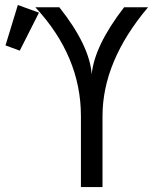

<svg xmlns="http://www.w3.org/2000/svg" viewBox="-20 -762 626 782"><path d="M52.7 -741.7 138.7 -710.4 60.5 -555.7 2.4 -577.1ZM309.6 0V-289.1Q309.6 -532.7 124 -732.4H221.7Q345.2 -576.2 353.5 -459Q364.3 -575.2 485.4 -732.4H583Q397.5 -512.7 397.5 -289.1V0Z"/></svg>

Font: Consola Mono
Style: Book
Weight: 400
Monospace: yes
Version: Version 2.001